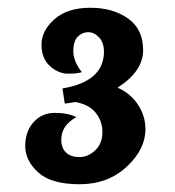

<svg xmlns="http://www.w3.org/2000/svg" viewBox="-20 -742 452 495"><path d="M283 -516Q316 -502 335.5 -472.5Q355 -443 355 -409Q355 -357 306.5 -312Q258 -267 185 -267Q112 -267 78.5 -297.5Q45 -328 45 -365.5Q45 -403 66.5 -427Q88 -451 121.5 -451Q155 -451 177 -440Q138 -419 138 -382Q138 -360 150.5 -348.5Q163 -337 185 -337Q207 -337 225.5 -354.5Q244 -372 244 -401Q244 -430 226.5 -451.5Q209 -473 174 -479Q165 -477 147 -475L141 -514Q248 -532 248 -609Q248 -632 235.5 -645.5Q223 -659 207.5 -659Q192 -659 180.5 -647.5Q169 -636 169 -610Q169 -584 191 -556Q179 -552 155 -552Q131 -552 109 -571.5Q87 -591 87 -627Q87 -663 120.5 -692.5Q154 -722 212.5 -722Q271 -722 310 -694.5Q349 -667 349 -612.5Q349 -558 283 -516Z"/></svg>

Font: MeriendaOneRegular
Style: Regular
Weight: 400
Designer: Eduardo Rodriguez Tunni
Foundry: Eduardo Rodriguez Tunni
Version: Version 1.001